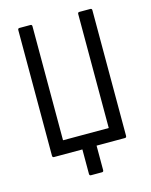

<svg xmlns="http://www.w3.org/2000/svg" viewBox="-118 -732 742 941"><g transform="rotate(-15 253.0 -261.0)"><path d="M225 133Q217 133 217 124V0H73Q65 0 65 -9V-646Q65 -655 73 -655H129Q137 -655 137 -646V-68H369V-646Q369 -655 377 -655H433Q441 -655 441 -646V-9Q441 -5 439 -2.5Q437 0 433 0H289V124Q289 133 281 133Z"/></g></svg>

Font: Sofia Sans Condensed
Style: Regular
Weight: 400
Designer: Botio Nikoltchev, Ani Petrova
Foundry: lettersoup
Version: Version 4.100